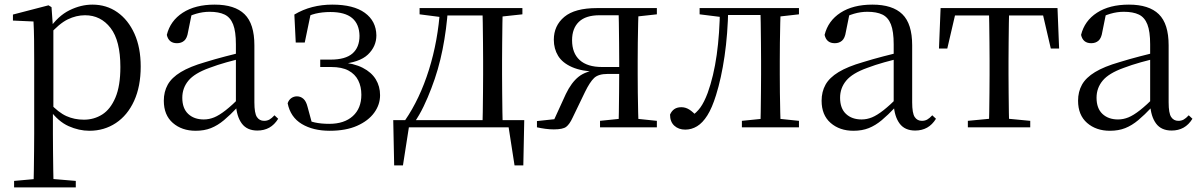

<svg xmlns="http://www.w3.org/2000/svg" viewBox="-20 -551 5191 831"><path d="M41 260V232L152 222H189L308 232V260ZM125 260Q126 226 126.5 185.5Q127 145 127.5 103.5Q128 62 128 27V-287Q128 -338 127.5 -379.5Q127 -421 125 -458L36 -462V-488L190 -528L203 -520L209 -435L211 -430V-79L209 -69V27Q209 61 209.5 102.5Q210 144 210.5 185Q211 226 212 260ZM367 15Q322 15 277 -5Q232 -25 194 -77H181L195 -105Q233 -64 267.5 -48.5Q302 -33 343 -33Q387 -33 422.5 -55.5Q458 -78 479.5 -128.5Q501 -179 501 -261Q501 -375 458.5 -430Q416 -485 348 -485Q310 -485 273 -467Q236 -449 191 -398L181 -425H192Q231 -482 280.5 -506.5Q330 -531 380 -531Q441 -531 488 -498Q535 -465 562 -405Q589 -345 589 -263Q589 -177 560.5 -114.5Q532 -52 481.5 -18.5Q431 15 367 15Z M827 15Q767 15 728 -19Q689 -53 689 -115Q689 -154 706 -184.5Q723 -215 762.5 -239Q802 -263 868 -282Q910 -295 956 -307Q1002 -319 1042 -328V-303Q1002 -293 961 -281.5Q920 -270 886 -257Q822 -234 795.5 -202Q769 -170 769 -128Q769 -82 794.5 -58Q820 -34 862 -34Q885 -34 907 -43Q929 -52 957 -74Q985 -96 1023 -134L1032 -87H1008Q977 -54 949.5 -31Q922 -8 893 3.5Q864 15 827 15ZM1094 14Q1049 14 1026.5 -16.5Q1004 -47 1001 -100V-103V-359Q1001 -415 989 -445.5Q977 -476 952 -488Q927 -500 887 -500Q858 -500 829 -491.5Q800 -483 767 -465L810 -492L794 -413Q790 -386 777.5 -375Q765 -364 746 -364Q710 -364 702 -400Q717 -461 771 -496Q825 -531 909 -531Q996 -531 1038.5 -489.5Q1081 -448 1081 -355V-108Q1081 -61 1092 -44.5Q1103 -28 1123 -28Q1136 -28 1146 -33.5Q1156 -39 1168 -52L1184 -37Q1168 -11 1145.5 1.5Q1123 14 1094 14Z M1407 15Q1335 15 1286 -14.5Q1237 -44 1225 -104Q1230 -119 1241 -126.5Q1252 -134 1265 -134Q1281 -134 1293 -123.5Q1305 -113 1311 -89L1333 -8L1285 -42Q1315 -27 1342.5 -21Q1370 -15 1405 -15Q1470 -15 1507 -48.5Q1544 -82 1544 -141Q1544 -176 1530.5 -203Q1517 -230 1488.5 -245.5Q1460 -261 1413 -261H1366V-293H1411Q1475 -293 1505.5 -319.5Q1536 -346 1536 -396Q1535 -447 1504 -473Q1473 -499 1410 -499Q1375 -499 1345.5 -492Q1316 -485 1286 -466L1326 -497L1299 -367H1260L1254 -488Q1291 -510 1332 -520.5Q1373 -531 1418 -531Q1510 -531 1559 -495.5Q1608 -460 1609 -398Q1609 -350 1572.5 -315Q1536 -280 1450 -273L1452 -282Q1512 -277 1550 -257.5Q1588 -238 1606.5 -207.5Q1625 -177 1625 -139Q1625 -98 1599.5 -63Q1574 -28 1525.5 -6.5Q1477 15 1407 15Z M2204 0H1729L1753 -21L1724 165H1686L1682 -31H2249L2245 165H2207L2178 -22ZM2068 0Q2069 -24 2069.5 -65Q2070 -106 2070.5 -150Q2071 -194 2071 -229V-288Q2071 -322 2070.5 -366Q2070 -410 2069.5 -451Q2069 -492 2068 -516H2156Q2155 -492 2154.5 -451Q2154 -410 2153.5 -366Q2153 -322 2153 -288V-229Q2153 -194 2153.5 -150Q2154 -106 2154.5 -65Q2155 -24 2156 0ZM1796 -489V-516H1898V-477H1889ZM2113 -477V-516H2241V-489L2130 -477ZM1733 -30Q1797 -123 1836.5 -249Q1876 -375 1885 -516H1919Q1913 -425 1895.5 -337Q1878 -249 1847 -169Q1832 -129 1813.5 -90.5Q1795 -52 1772 -19V-7ZM1898 -484V-516H2115V-484Z M2564 -516H2823V-489L2714 -477L2700 -485H2575Q2515 -485 2485.5 -456.5Q2456 -428 2456 -377Q2456 -321 2489 -291Q2522 -261 2586 -261H2700V-231H2610Q2570 -231 2551.5 -213.5Q2533 -196 2512 -153L2458 -41Q2445 -13 2430.5 -2Q2416 9 2377 9Q2359 9 2340.5 6.5Q2322 4 2304 0V-27L2416 -39L2370 -15L2429 -144Q2453 -194 2484.5 -219Q2516 -244 2571 -249L2566 -240Q2498 -242 2456 -260.5Q2414 -279 2395.5 -309.5Q2377 -340 2377 -379Q2377 -440 2422.5 -478Q2468 -516 2564 -516ZM2657 0Q2658 -24 2658.5 -65.5Q2659 -107 2659.5 -154Q2660 -201 2660 -240V-288Q2660 -322 2659.5 -366Q2659 -410 2658.5 -451Q2658 -492 2657 -516H2744Q2743 -492 2742 -451Q2741 -410 2740.5 -366Q2740 -322 2740 -288V-229Q2740 -194 2740.5 -150Q2741 -106 2742 -65Q2743 -24 2744 0ZM2577 0V-28L2684 -39H2717L2823 -28V0Z M2946 10Q2917 10 2898.5 -7Q2880 -24 2880 -55Q2887 -71 2899 -79Q2911 -87 2929 -87Q2947 -87 2963 -77Q2979 -67 2998 -46V-36H2969V-46Q2995 -63 3011.5 -86Q3028 -109 3043 -149Q3069 -221 3082 -313.5Q3095 -406 3096 -516H3132Q3130 -404 3116 -308Q3102 -212 3079 -139Q3062 -84 3041.5 -51.5Q3021 -19 2997 -4.5Q2973 10 2946 10ZM3008 -489V-516H3111V-477H3104ZM3113 -486V-516H3304V-486ZM3191 0V-28L3300 -39H3332L3438 -28V0ZM3271 0Q3272 -24 3272.5 -65Q3273 -106 3273.5 -150Q3274 -194 3274 -229V-288Q3274 -322 3273.5 -366Q3273 -410 3272.5 -451Q3272 -492 3271 -516H3359Q3358 -492 3357 -451Q3356 -410 3355.5 -366Q3355 -322 3355 -288V-229Q3355 -194 3355.5 -150Q3356 -106 3357 -65Q3358 -24 3359 0ZM3314 -477V-516H3438V-489L3332 -477Z M3674 15Q3614 15 3575 -19Q3536 -53 3536 -115Q3536 -154 3553 -184.5Q3570 -215 3609.5 -239Q3649 -263 3715 -282Q3757 -295 3803 -307Q3849 -319 3889 -328V-303Q3849 -293 3808 -281.5Q3767 -270 3733 -257Q3669 -234 3642.5 -202Q3616 -170 3616 -128Q3616 -82 3641.5 -58Q3667 -34 3709 -34Q3732 -34 3754 -43Q3776 -52 3804 -74Q3832 -96 3870 -134L3879 -87H3855Q3824 -54 3796.5 -31Q3769 -8 3740 3.5Q3711 15 3674 15ZM3941 14Q3896 14 3873.5 -16.5Q3851 -47 3848 -100V-103V-359Q3848 -415 3836 -445.5Q3824 -476 3799 -488Q3774 -500 3734 -500Q3705 -500 3676 -491.5Q3647 -483 3614 -465L3657 -492L3641 -413Q3637 -386 3624.5 -375Q3612 -364 3593 -364Q3557 -364 3549 -400Q3564 -461 3618 -496Q3672 -531 3756 -531Q3843 -531 3885.5 -489.5Q3928 -448 3928 -355V-108Q3928 -61 3939 -44.5Q3950 -28 3970 -28Q3983 -28 3993 -33.5Q4003 -39 4015 -52L4031 -37Q4015 -11 3992.5 1.5Q3970 14 3941 14Z M4044 -341 4051 -516H4557L4564 -341H4528L4488 -513L4530 -484H4078L4120 -513L4080 -341ZM4169 0V-28L4284 -39H4324L4439 -28V0ZM4260 0Q4261 -24 4261.5 -65Q4262 -106 4262.5 -150Q4263 -194 4263 -229V-288Q4263 -322 4262.5 -366Q4262 -410 4261.5 -451Q4261 -492 4260 -516H4348Q4347 -492 4346.5 -451Q4346 -410 4345.5 -366Q4345 -322 4345 -288V-229Q4345 -194 4345.5 -150Q4346 -106 4346.5 -65Q4347 -24 4348 0Z M4784 15Q4724 15 4685 -19Q4646 -53 4646 -115Q4646 -154 4663 -184.5Q4680 -215 4719.5 -239Q4759 -263 4825 -282Q4867 -295 4913 -307Q4959 -319 4999 -328V-303Q4959 -293 4918 -281.5Q4877 -270 4843 -257Q4779 -234 4752.5 -202Q4726 -170 4726 -128Q4726 -82 4751.5 -58Q4777 -34 4819 -34Q4842 -34 4864 -43Q4886 -52 4914 -74Q4942 -96 4980 -134L4989 -87H4965Q4934 -54 4906.5 -31Q4879 -8 4850 3.5Q4821 15 4784 15ZM5051 14Q5006 14 4983.5 -16.5Q4961 -47 4958 -100V-103V-359Q4958 -415 4946 -445.5Q4934 -476 4909 -488Q4884 -500 4844 -500Q4815 -500 4786 -491.5Q4757 -483 4724 -465L4767 -492L4751 -413Q4747 -386 4734.5 -375Q4722 -364 4703 -364Q4667 -364 4659 -400Q4674 -461 4728 -496Q4782 -531 4866 -531Q4953 -531 4995.5 -489.5Q5038 -448 5038 -355V-108Q5038 -61 5049 -44.5Q5060 -28 5080 -28Q5093 -28 5103 -33.5Q5113 -39 5125 -52L5141 -37Q5125 -11 5102.5 1.5Q5080 14 5051 14Z"/></svg>

Font: Noto Serif TC
Style: Regular
Weight: 400
Designer: Ryoko NISHIZUKA  (kana & ideographs); Frank Grießhammer (Latin, Greek & Cyrillic); Wenlong ZHANG  (bopomofo); Sandoll Co
Foundry: Adobe
Version: Version 2.003-H1;hotconv 1.1.1;makeotfexe 2.6.0